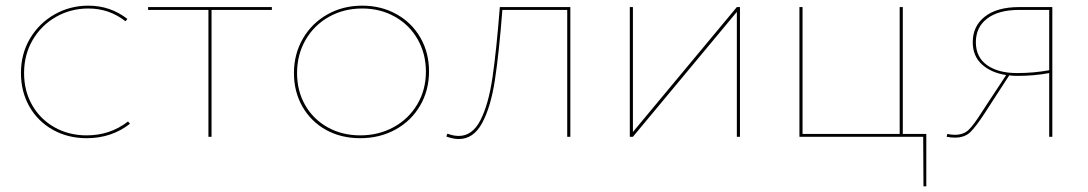

<svg xmlns="http://www.w3.org/2000/svg" viewBox="-20 -483 3841 678"><path d="M54 -225Q54 -293 86 -347Q118 -401 172.5 -432Q227 -463 292 -463Q370 -463 430 -416L423 -408Q366 -453 292 -453Q230 -453 178 -423.5Q126 -394 95.5 -342Q65 -290 65 -225Q65 -162 93.5 -112Q122 -62 172.5 -33.5Q223 -5 286 -5Q369 -5 432 -54L439 -46Q374 5 286 5Q220 5 167 -24.5Q114 -54 84 -106.5Q54 -159 54 -225Z M940 -448H727V0H716V-448H503V-458H940Z M1018 -225Q1018 -292 1049.5 -346.5Q1081 -401 1136 -432Q1191 -463 1259 -463Q1326 -463 1380 -433Q1434 -403 1464.5 -350Q1495 -297 1495 -231Q1495 -164 1463.5 -110Q1432 -56 1376.5 -25.5Q1321 5 1252 5Q1184 5 1131 -24.5Q1078 -54 1048 -106.5Q1018 -159 1018 -225ZM1484 -230Q1484 -293 1455 -344Q1426 -395 1374.5 -424Q1323 -453 1259 -453Q1194 -453 1141.5 -423.5Q1089 -394 1059 -342Q1029 -290 1029 -225Q1029 -162 1057.5 -112Q1086 -62 1137 -33.5Q1188 -5 1252 -5Q1317 -5 1370 -34Q1423 -63 1453.5 -114.5Q1484 -166 1484 -230Z M1994 0H1983V-448H1754Q1742 -294 1727.5 -199.5Q1713 -105 1682.5 -48.5Q1652 8 1600 8Q1580 8 1556 -1L1560 -11Q1581 -3 1600 -3Q1648 -3 1676.5 -58.5Q1705 -114 1719 -209Q1733 -304 1745 -458H1994Z M2593 0H2582V-441L2215 0H2204V-458H2215V-17L2582 -458H2593Z M3251 175H3241L3240 0H2803V-458H2814V-10H3157V-458H3168V-10H3251Z M3696 -458V0H3685V-225Q3632 -215 3573 -215Q3553 -215 3544 -217L3470 -103L3459 -86Q3426 -35 3406 -16Q3386 3 3352 3Q3338 3 3323 0L3325 -10Q3339 -7 3352 -7Q3382 -7 3400 -24Q3418 -41 3447 -87L3460 -107L3533 -218Q3480 -226 3447.5 -255.5Q3415 -285 3415 -334Q3415 -391 3458 -424.5Q3501 -458 3579 -458ZM3685 -235V-448H3579Q3506 -448 3466 -417.5Q3426 -387 3426 -334Q3426 -281 3465.5 -253Q3505 -225 3571 -225Q3631 -225 3685 -235Z"/></svg>

Font: Ysabeau SC Hairline
Style: Regular
Weight: 100
Designer: Christian Thalmann (Catharsis Fonts)
Version: Version 0.003